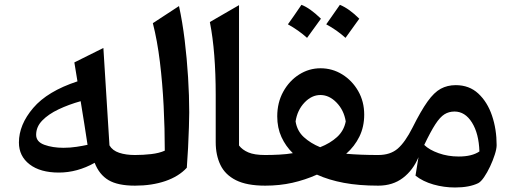

<svg xmlns="http://www.w3.org/2000/svg" viewBox="-20 -790 2186 817"><path d="M309.6 -443.8 296.4 -524.4 419.9 -585.9 445.8 -171.4Q458.5 -149.4 487.1 -139.9Q515.6 -130.4 554.2 -130.4H554.7V0H554.2Q481.4 0 441.9 -23.4Q402.3 -46.9 382.8 -97.2Q308.6 -55.7 230.5 -55.7Q151.4 -55.7 106 -90.6Q60.5 -125.5 60.5 -183.6Q60.5 -259.3 121.3 -330.6Q182.1 -401.9 309.6 -443.8ZM323.2 -359.4Q272.5 -345.2 229.2 -324.7Q186 -304.2 159.9 -277.3Q133.8 -250.5 133.8 -216.3Q133.8 -186.5 168.9 -173.8Q204.1 -161.1 250 -161.1Q278.8 -161.1 305.9 -165.3Q333 -169.4 352.5 -173.8Q345.7 -219.7 338.9 -262Q332 -304.2 323.2 -359.4Z M741.7 -764.2Q756.3 -697.3 765.9 -618.9Q775.4 -540.5 780.3 -461.4Q785.2 -382.3 785.2 -312Q785.2 -290.5 783.9 -249Q782.7 -207.5 780.3 -160.9Q777.8 -114.3 774.9 -76.2Q740.7 -39.1 683.6 -19.5Q626.5 0 554.7 0Q545.4 0 541 -7.8Q536.6 -15.6 536.6 -34.7V-95.7Q536.6 -114.7 541 -122.6Q545.4 -130.4 554.7 -130.4Q589.4 -130.4 623.3 -134.3Q657.2 -138.2 681.2 -148.9Q681.2 -242.7 676.3 -339.4Q671.4 -436 660.4 -526.6Q649.4 -617.2 630.4 -691.4Z M997.1 -768.1V-170.9Q1011.2 -152.3 1036.9 -141.4Q1062.5 -130.4 1108.4 -130.4H1108.9V0H1108.4Q1030.3 0 984.1 -23.2Q938 -46.4 918 -88.1Q897.9 -129.9 897.9 -185.1V-386.7Q897.9 -475.6 891.8 -554Q885.7 -632.3 873 -696.3Z M1343.8 -499.5Q1394 -499.5 1436.3 -473.4Q1478.5 -447.3 1504.2 -402.6Q1529.8 -357.9 1529.8 -302.2Q1529.8 -250.5 1509.3 -208.7Q1488.8 -167 1453.1 -135.7Q1514.6 -130.4 1588.9 -130.4H1589.4V0H1588.9Q1506.8 0 1443.1 -12Q1379.4 -23.9 1328.6 -46.9Q1278.3 -24.4 1224.1 -12.2Q1169.9 0 1108.9 0Q1099.6 0 1095.2 -7.8Q1090.8 -15.6 1090.8 -34.7V-95.7Q1090.8 -114.7 1095.2 -122.6Q1099.6 -130.4 1108.9 -130.4Q1138.2 -130.4 1169.4 -132.1Q1200.7 -133.8 1226.1 -138.2Q1195.8 -167.5 1177.7 -206.8Q1159.7 -246.1 1159.7 -294.9Q1159.7 -353.5 1185.3 -399.9Q1210.9 -446.3 1252.9 -472.9Q1294.9 -499.5 1343.8 -499.5ZM1343.3 -385.7Q1306.2 -385.7 1275.6 -353.5Q1245.1 -321.3 1237.8 -273.4Q1244.1 -232.9 1272.9 -206.5Q1301.8 -180.2 1342.3 -163.6Q1384.8 -180.2 1414.1 -206.8Q1443.4 -233.4 1451.2 -273.4Q1443.4 -321.3 1412.1 -353.5Q1380.9 -385.7 1343.3 -385.7ZM1205.1 -686.5Q1227.5 -717.3 1262.7 -769.5Q1298.8 -755.9 1345.7 -710.4Q1306.6 -656.2 1286.6 -628.9Q1251 -661.1 1205.1 -686.5ZM1368.2 -686.5 1426.3 -769.5Q1466.3 -752.9 1508.8 -710.4Q1486.8 -679.2 1450.2 -628.9Q1413.6 -662.1 1368.2 -686.5Z M1919.4 -427.7Q1976.6 -427.7 2015.1 -392.1Q2053.7 -356.4 2073.5 -298.3Q2093.3 -240.2 2093.3 -172.4Q2093.3 -156.7 2085.4 -132.1Q2077.6 -107.4 2065.4 -81.5Q2053.2 -55.7 2039.8 -36.1Q2026.4 -16.6 2015.1 -10.7Q1977.1 7.8 1916.5 7.8Q1869.1 7.8 1824.5 -4.9Q1779.8 -17.6 1748 -42.5L1760.7 -121.1Q1737.8 -65.9 1694.6 -33Q1651.4 0 1589.4 0Q1580.1 0 1575.7 -7.8Q1571.3 -15.6 1571.3 -34.7V-95.7Q1571.3 -114.7 1575.7 -122.6Q1580.1 -130.4 1589.4 -130.4Q1641.1 -130.4 1672.6 -157.7Q1704.1 -185.1 1735.4 -247.1Q1771 -318.4 1799.1 -357.7Q1827.1 -397 1855.5 -412.4Q1883.8 -427.7 1919.4 -427.7ZM1914.1 -315.4Q1890.1 -315.4 1871.3 -303.7Q1852.5 -292 1832.5 -261.2Q1812.5 -230.5 1785.2 -173.3Q1806.6 -152.3 1846.2 -138.2Q1885.7 -124 1932.1 -124Q1988.3 -124 2020 -145.5Q2017.6 -221.7 1988.3 -268.6Q1959 -315.4 1914.1 -315.4Z"/></svg>

Font: Pinar-DS1-FD SemiBold
Style: Regular
Weight: 600
Designer: Amin Abedi
Version: Version 3.000